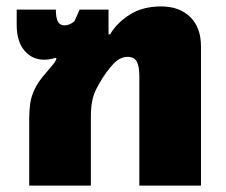

<svg xmlns="http://www.w3.org/2000/svg" viewBox="-20 -578 704 598"><path d="M71 0V-208Q71 -233 74 -255Q77 -277 88 -300.5Q99 -324 124 -352Q134 -364 140.5 -371.5Q147 -379 151 -385Q155 -391 156 -397L153 -398Q144 -395 135 -393.5Q126 -392 118 -392Q80 -392 56 -420.5Q32 -449 32 -501V-548H154Q154 -522 160.5 -510.5Q167 -499 181 -499Q188 -499 196 -502Q204 -505 212 -512L228 -548H318V-471H323Q343 -506 383.5 -532Q424 -558 482 -558Q538 -558 572 -525.5Q606 -493 606 -433V0H414V-341Q414 -371 406 -386Q398 -401 377 -401Q358 -401 341 -386.5Q324 -372 300 -336Q288 -317 279.5 -300Q271 -283 267 -262.5Q263 -242 263 -214V0Z"/></svg>

Font: Noto Sans Thai Black
Style: Regular
Weight: 900
Version: Version 2.001